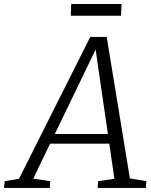

<svg xmlns="http://www.w3.org/2000/svg" viewBox="-92 -930 745 950"><path d="M2 -45.4 -68.4 -33.7 -72.3 0H154.3L156.7 -33.7L72.3 -45.9L155.8 -219.2H448.7L474.1 -45.4L393.6 -33.7L391.1 0H629.4L632.3 -33.7L550.8 -46.9L436 -747.1H354.5ZM179.2 -267.1 381.3 -685.1 390.1 -622.1 441.9 -267.1ZM258.3 -852.1H506.8L509.3 -910.2H260.3Z"/></svg>

Font: Merriweather
Style: Light Italic
Weight: 300
Italic angle: -7.5°
Designer: Eben Sorkin
Foundry: Eben Sorkin
Version: Version 1.001